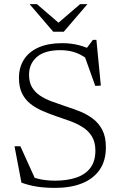

<svg xmlns="http://www.w3.org/2000/svg" viewBox="-20 -902 590 932"><path d="M437.5 -653.5 396.5 -662.5 431 -708.5H448L469.5 -486.5L442.5 -485L387.5 -638.5L421.5 -602Q383 -633.5 349 -646Q315 -658.5 273 -658.5Q197 -658.5 159 -625.5Q121 -592.5 121 -539.5Q121 -503 135.2 -478.8Q149.5 -454.5 174.2 -438Q199 -421.5 230.8 -409.8Q262.5 -398 297 -386.5Q332 -375.5 366.5 -361.8Q401 -348 430 -326.5Q459 -305 476.5 -271.5Q494 -238 494 -187.5Q494 -121 463.2 -77.2Q432.5 -33.5 377.5 -11.8Q322.5 10 248.5 10Q199.5 10 161 4.2Q122.5 -1.5 84 -15.5L50.5 -192H79L160 -13L99 -61Q135.5 -40.5 171.2 -32.8Q207 -25 247 -25Q306.5 -25 350.5 -40Q394.5 -55 418.8 -87.2Q443 -119.5 443 -170.5Q443 -212.5 426 -240Q409 -267.5 380.5 -285.2Q352 -303 318 -315.2Q284 -327.5 249.5 -339Q215 -351 183.2 -365Q151.5 -379 126.5 -399Q101.5 -419 86.8 -449.2Q72 -479.5 72 -523.5Q72 -575 96.2 -613Q120.5 -651 167.5 -671.8Q214.5 -692.5 281.5 -692.5Q327 -692.5 365 -682.2Q403 -672 437.5 -653.5ZM272.5 -784.5H255.5L369 -882H404.5L289.5 -748H238.5L123.5 -882H159Z"/></svg>

Font: Newsreader 14pt Light
Style: Regular
Weight: 300
Designer: Hugues Gentile
Foundry: Production Type
Version: Version 1.003